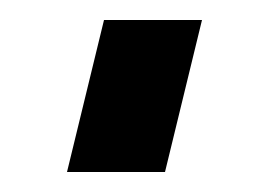

<svg xmlns="http://www.w3.org/2000/svg" viewBox="-20 -149 269 192"><path d="M47 23 84 -129H182L145 23Z"/></svg>

Font: Stick No Bills ExtraLight SemiBold
Style: Regular
Weight: 600
Version: Version 2.000